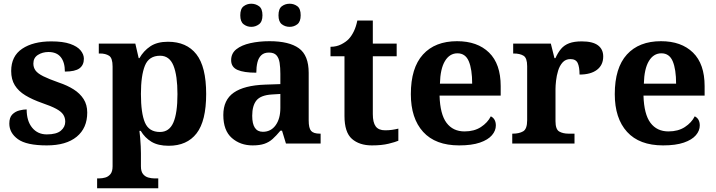

<svg xmlns="http://www.w3.org/2000/svg" viewBox="-20 -770 3842 1030"><path d="M231 10Q122 10 76 -23.5Q30 -57 30 -107Q30 -140 46 -156Q62 -172 84 -177.5Q106 -183 123 -183Q123 -121 152.5 -85Q182 -49 231 -49Q283 -49 306.5 -69Q330 -89 330 -117Q330 -139 319 -155.5Q308 -172 281 -186.5Q254 -201 207 -217Q153 -236 116 -258.5Q79 -281 59.5 -312.5Q40 -344 40 -389Q40 -469 99 -508.5Q158 -548 255 -548Q318 -548 356.5 -534.5Q395 -521 412.5 -499.5Q430 -478 430 -455Q430 -421 406.5 -403.5Q383 -386 328 -386Q328 -436 306 -463.5Q284 -491 240 -491Q208 -491 183.5 -475.5Q159 -460 159 -429Q159 -408 170.5 -392Q182 -376 212 -361Q242 -346 296 -327Q341 -312 375 -290.5Q409 -269 428.5 -238.5Q448 -208 448 -166Q448 -83 391.5 -36.5Q335 10 231 10Z M501 240V187H513Q528 187 544.5 182.5Q561 178 572.5 164Q584 150 584 122V-413Q584 -459 565 -471Q546 -483 517 -483H510V-536H706L724 -458H728Q750 -497 786.5 -521.5Q823 -546 881 -546Q981 -546 1033.5 -479Q1086 -412 1086 -266Q1086 -121 1034.5 -54.5Q983 12 885 12Q828 12 792.5 -9.5Q757 -31 735 -68H728Q730 -54 732 -30.5Q734 -7 735 15.5Q736 38 736 53V122Q736 150 747.5 164Q759 178 776 182.5Q793 187 807 187H829V240ZM838 -62Q888 -62 910 -112.5Q932 -163 932 -265Q932 -365 910.5 -418Q889 -471 839 -471Q779 -471 757.5 -418Q736 -365 736 -266Q736 -163 757.5 -112.5Q779 -62 838 -62Z M1335 10Q1269 10 1223.5 -30Q1178 -70 1178 -153Q1178 -234 1234 -273Q1290 -312 1402 -316L1484 -318.8V-374Q1484 -407.6 1480 -433.3Q1476 -459 1463 -473.5Q1450 -488 1422.5 -488Q1397 -488 1382 -474Q1367 -460 1361 -435.5Q1355 -411 1355 -380Q1288 -380 1254 -395Q1220 -410 1220 -447Q1220 -483.8 1248 -505.9Q1276 -528 1322.9 -538.5Q1369.8 -549 1425.8 -549Q1531 -549 1583.5 -511Q1636 -473 1636 -379.3V-124Q1636 -82.6 1649 -67.8Q1662 -53 1696 -53H1700V0H1514L1493 -69H1484.4Q1462 -42 1442.5 -24.5Q1423 -7 1398 1.5Q1373 10 1335 10ZM1390.2 -63Q1433.2 -63 1458.6 -98Q1484 -133 1484 -191V-266L1438.8 -263.2Q1378.9 -259.5 1355.9 -231.4Q1333 -203.3 1333 -148.8Q1333 -63 1390.2 -63ZM1534 -626Q1510 -626 1492 -639.8Q1474 -653.6 1474 -687.7Q1474 -723 1492 -736.5Q1510 -750 1534 -750Q1557 -750 1575 -736.7Q1593 -723.4 1593 -688Q1593 -653.7 1575 -639.8Q1557 -626 1534 -626ZM1328 -626Q1305 -626 1287 -639.8Q1269 -653.6 1269 -687.7Q1269 -723 1287 -736.5Q1305 -750 1328 -750Q1351 -750 1369.5 -736.7Q1388 -723.4 1388 -688Q1388 -653.7 1369.5 -639.8Q1351 -626 1328 -626Z M1975 10Q1908 10 1868 -25Q1828 -60 1828 -148V-468H1753V-519Q1785 -519 1810.5 -532Q1836 -545 1851 -561Q1866 -577 1878 -601.5Q1890 -626 1897 -660H1980V-536H2108V-468H1980V-158Q1980 -113 1995.5 -92Q2011 -71 2046 -71Q2066 -71 2083.5 -73.5Q2101 -76 2117 -80V-15Q2101 -8 2064.5 1Q2028 10 1975 10Z M2443 10Q2316 10 2250 -62.5Q2184 -135 2184 -265Q2184 -406 2249 -477.5Q2314 -549 2432 -549Q2541 -549 2603.5 -488Q2666 -427 2666 -308V-257H2338Q2341 -157 2375.5 -111Q2410 -65 2472 -65Q2524 -65 2560 -88.5Q2596 -112 2613 -146Q2627 -139 2633.5 -126.5Q2640 -114 2640 -97Q2640 -69 2619 -44.5Q2598 -20 2554.5 -5Q2511 10 2443 10ZM2513 -321Q2513 -398 2495 -441Q2477 -484 2434 -484Q2392 -484 2367 -442.5Q2342 -401 2340 -321Z M2728 0V-53H2731Q2765 -53 2786.5 -65.5Q2808 -78 2808 -125V-415Q2808 -459 2788.5 -471Q2769 -483 2736 -483H2733V-536H2935L2954.5 -458H2959.6Q2973 -488 2990 -508Q3007 -528 3033.5 -538Q3060 -548 3101 -548Q3159.6 -548 3187.8 -526.9Q3216 -505.8 3216 -467Q3216 -421 3182.5 -395.5Q3149 -370 3089 -370Q3089 -411 3079 -432Q3069 -453 3040 -453Q3014 -453 2998 -435Q2982 -417 2974 -390.5Q2966 -364 2963 -337Q2960 -310 2960 -293V-120Q2960 -76 2980 -64.5Q3000 -53 3030 -53H3062V0Z M3537 10Q3410 10 3344 -62.5Q3278 -135 3278 -265Q3278 -406 3343 -477.5Q3408 -549 3526 -549Q3635 -549 3697.5 -488Q3760 -427 3760 -308V-257H3432Q3435 -157 3469.5 -111Q3504 -65 3566 -65Q3618 -65 3654 -88.5Q3690 -112 3707 -146Q3721 -139 3727.5 -126.5Q3734 -114 3734 -97Q3734 -69 3713 -44.5Q3692 -20 3648.5 -5Q3605 10 3537 10ZM3607 -321Q3607 -398 3589 -441Q3571 -484 3528 -484Q3486 -484 3461 -442.5Q3436 -401 3434 -321Z"/></svg>

Font: Noto Serif Khojki
Style: Regular
Weight: 400
Designer: Juan Bruce
Version: Version 2.002